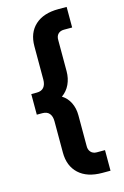

<svg xmlns="http://www.w3.org/2000/svg" viewBox="-136 -805 670 1036"><g transform="rotate(-15 199.0 -287.5)"><path d="M301 170H347V55H301Q280 55 268 41.5Q256 28 257 6V-164Q257 -203 241.5 -234.5Q226 -266 197 -284Q226 -304 241.5 -337Q257 -370 257 -410V-582Q256 -605 268 -617.5Q280 -630 301 -630H347V-745H301Q217 -745 170.5 -702.5Q124 -660 124 -585V-399Q124 -371 111 -355.5Q98 -340 72 -340H41V-225H72Q98 -225 111 -209.5Q124 -194 124 -166V9Q124 84 170.5 127Q217 170 301 170Z"/></g></svg>

Font: Plus Jakarta Sans
Style: Bold
Weight: 700
Designer: Gumpita Rahayu
Foundry: Tokotype
Version: Version 2.004; ttfautohint (v1.8.3)